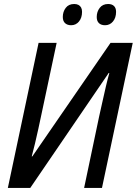

<svg xmlns="http://www.w3.org/2000/svg" viewBox="-20 -925 673 945"><path d="M18.6 0 169.9 -713.9H258.8L183.6 -360.4Q176.8 -327.6 168.7 -290.8Q160.6 -253.9 152.3 -218.8Q144 -183.6 136.2 -155.3H139.2L523.9 -713.9H633.3L481.9 0H394L467.8 -351.1Q476.1 -387.2 484.6 -426.3Q493.2 -465.3 501.7 -501.7Q510.3 -538.1 518.1 -565.4L515.1 -565.9L128.9 0ZM497.1 -800.8Q478 -800.8 467 -811Q456.1 -821.3 456.1 -841.3Q456.1 -867.2 470.7 -886.2Q485.4 -905.3 512.2 -905.3Q530.8 -905.3 541 -895.5Q551.3 -885.7 551.3 -866.7Q551.3 -837.4 535.9 -819.1Q520.5 -800.8 497.1 -800.8ZM330.1 -800.8Q311.5 -800.8 300.3 -811Q289.1 -821.3 289.1 -841.3Q289.1 -867.2 303.5 -886.2Q317.9 -905.3 345.2 -905.3Q357.4 -905.3 366 -900.9Q374.5 -896.5 379.2 -887.9Q383.8 -879.4 383.8 -866.7Q383.8 -837.4 368.7 -819.1Q353.5 -800.8 330.1 -800.8Z"/></svg>

Font: Open Sans SemiCondensed Medium
Style: Italic
Weight: 500
Width: 4
Italic angle: -12°
Designer: Monotype Design Team
Foundry: Monotype Imaging Inc.
Version: Version 3.000